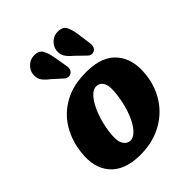

<svg xmlns="http://www.w3.org/2000/svg" viewBox="-204 -825 950 950"><g transform="rotate(-45 271.5 -349.5)"><path d="M330 -468.5Q434.5 -466.5 483 -407.5Q531.5 -348.5 521 -253.5Q513.5 -176 473.2 -115.2Q433 -54.5 366 -20.5Q299 13.5 211 11.5Q108.5 8.5 59.8 -49.2Q11 -107 22.5 -203Q30 -276 65.8 -337Q101.5 -398 167.2 -434.2Q233 -470.5 330 -468.5ZM235.5 -73.5Q258.5 -72.5 281.2 -98Q304 -123.5 321.8 -168.8Q339.5 -214 348 -271.5Q357 -331.5 345.2 -356.8Q333.5 -382 308.5 -383.5Q282.5 -384.5 258.8 -355.8Q235 -327 217.5 -280Q200 -233 193 -181Q185 -124 197.8 -99.5Q210.5 -75 235.5 -73.5ZM425 -629.5 435.5 -554Q437 -542.5 434.2 -532.8Q431.5 -523 422.5 -516.5Q413 -510 403 -511.2Q393 -512.5 385.5 -519L334.5 -568.5Q308 -590.5 299 -607.8Q290 -625 292.5 -648.5Q296 -672.5 315.2 -690.8Q334.5 -709 360.5 -709.5Q396.5 -710 408.2 -688Q420 -666 425 -629.5ZM261 -631.5 274 -556.5Q276 -545.5 273.5 -535.8Q271 -526 262 -519Q253 -512.5 242.8 -513.2Q232.5 -514 224.5 -520L172 -567.5Q144.5 -588.5 134.8 -605.2Q125 -622 127 -645.5Q129.5 -669.5 148 -688.2Q166.5 -707 193 -709Q229 -710.5 241.8 -689Q254.5 -667.5 261 -631.5Z"/></g></svg>

Font: Fraunces 72pt SuperSoft
Style: Bold Italic
Weight: 700
Italic angle: -16°
Version: Version 1.000;[0bf87f6ff]